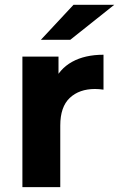

<svg xmlns="http://www.w3.org/2000/svg" viewBox="-20 -771 491 791"><path d="M72.3 0V-537.9H221V-385.6L200.4 -429.6Q224.2 -487 277.1 -516.3Q330 -545.5 406.4 -545.5V-401.7Q396.2 -403 388 -403.7Q379.9 -404.4 371.5 -404.4Q306.6 -404.4 267.5 -367.7Q228.3 -330.9 228.3 -253.9V0ZM148.4 -607 282.9 -751.3H450.8L269.5 -607Z"/></svg>

Font: Montserrat Alternates Thin
Style: Regular
Weight: 100
Designer: Julieta Ulanovsky
Foundry: Julieta Ulanovsky
Version: Version 9.000